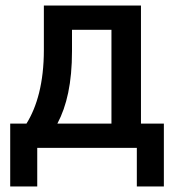

<svg xmlns="http://www.w3.org/2000/svg" viewBox="-20 -536 640 696"><path d="M17 140H115V0H476V140H574V-88H491V-516H139V-355C139 -236 114 -149 76 -88H17ZM188 -88C222 -152 241 -235 241 -351V-428H384V-88Z"/></svg>

Font: IBM Plex Mono Medm
Style: Regular
Weight: 500
Monospace: yes
Designer: Mike Abbink, Paul van der Laan, Pieter van Rosmalen
Foundry: Bold Monday
Version: Version 2.004